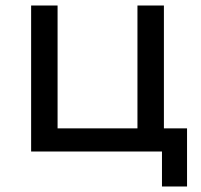

<svg xmlns="http://www.w3.org/2000/svg" viewBox="-20 -550 730 697"><path d="M659 -84H575V-530H479V-84H189V-530H93V0H568V127H659Z"/></svg>

Font: Rookery
Style: Regular
Weight: 400
Designer: Ryan Kimball / Julieta Ulanovsky
Foundry: Motorola Mobility LLC.
Version: Version 1.0